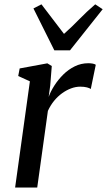

<svg xmlns="http://www.w3.org/2000/svg" viewBox="-20 -844 482 864"><path d="M48 0 114.5 -478 62 -502 68.5 -536 193 -559 213 -547 206 -459 199 -408Q208 -433 225 -459.5Q242 -486 265 -508.8Q288 -531.5 316.5 -545.5Q345 -559.5 377.5 -559.5Q387.5 -559.5 397 -557.8Q406.5 -556 411 -552.5L388.5 -443.5Q383.5 -447.5 371 -450.8Q358.5 -454 341 -454Q320.5 -454 299.8 -446.2Q279 -438.5 259.2 -424.2Q239.5 -410 223.2 -390Q207 -370 195.5 -345L147.5 0ZM224.5 -617.5 130.5 -806 166.5 -824.5Q191 -792.5 216.5 -759Q242 -725.5 268 -691.5Q305 -724.5 337.2 -757.8Q369.5 -791 408.5 -824.5L442 -802.5L295 -617.5Z"/></svg>

Font: Merriweather 36pt
Style: Italic
Weight: 400
Italic angle: -7.8°
Version: Version 2.101